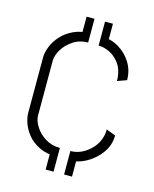

<svg xmlns="http://www.w3.org/2000/svg" viewBox="-100 -645 620 774"><g transform="rotate(15 210.0 -258.0)"><path d="M350 -358V-370Q347 -407 329.5 -430.5Q312 -454 288.5 -465.5Q265 -477 242 -477V-516Q283 -516 316 -496.5Q349 -477 369 -444.5Q389 -412 389 -372ZM198 0Q153 0 122 -15Q91 -30 72.5 -53Q54 -76 46 -99.5Q38 -123 38 -141V-372Q38 -394 48 -419Q58 -444 78 -466Q98 -488 128 -502Q158 -516 198 -516V-478Q163 -478 136 -460Q109 -442 94 -417Q79 -392 79 -369V-141Q79 -121 94 -96.5Q109 -72 136 -55Q163 -38 198 -38ZM242 1V-37Q283 -37 318 -67Q353 -97 360 -141Q361 -146 361 -150.5Q361 -155 361 -159L400 -144Q400 -105 377 -72Q354 -39 318 -19Q282 1 242 1ZM165 -492V-577H198V-492ZM165 61V-24H198V61ZM242 -492V-577H275V-492ZM242 61V-24H275V61Z"/></g></svg>

Font: Stick No Bills ExtraLight ExtraLight
Style: Regular
Weight: 250
Version: Version 2.000